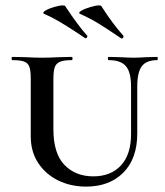

<svg xmlns="http://www.w3.org/2000/svg" viewBox="-20 -679 611 712"><path d="M383 -456Q380 -456 380 -462Q380 -468 383 -468L425 -467Q457 -465 477 -465Q493 -465 523 -467L563 -468Q565 -468 565 -462Q565 -456 563 -456Q523 -456 506 -433.5Q489 -411 489 -358V-184Q489 -91 437.5 -39Q386 13 299 13Q243 13 196.5 -9.5Q150 -32 122 -74Q94 -116 94 -174V-387Q94 -417 89 -431Q84 -445 70 -450.5Q56 -456 26 -456Q23 -456 23 -462Q23 -468 26 -468L73 -467Q111 -465 135 -465Q161 -465 201 -467L246 -468Q249 -468 249 -462Q249 -456 246 -456Q217 -456 202.5 -450Q188 -444 183 -429.5Q178 -415 178 -385V-200Q178 -110 219 -67.5Q260 -25 326 -25Q391 -25 428.5 -65.5Q466 -106 466 -182V-358Q466 -411 447 -433.5Q428 -456 383 -456ZM276 -628Q269 -632 282 -639.5Q295 -647 315.5 -653Q336 -659 347 -659Q355 -659 356 -656Q396 -593 437 -547Q438 -546 438 -543Q438 -540 435 -537.5Q432 -535 429 -537Q379 -571 347.5 -590.5Q316 -610 276 -628ZM143 -628Q136 -632 148 -639.5Q160 -647 180.5 -653Q201 -659 213 -659Q221 -659 222 -656Q269 -585 303 -547Q304 -546 304 -544Q304 -541 301 -538.5Q298 -536 295 -538Q288 -543 257.5 -563Q227 -583 199 -599.5Q171 -616 143 -628Z"/></svg>

Font: Cormorant SC SemiBold
Style: Regular
Weight: 600
Designer: Christian Thalmann (Catharsis Fonts)
Foundry: Catharsis Fonts
Version: Version 4.000